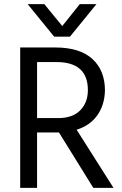

<svg xmlns="http://www.w3.org/2000/svg" viewBox="-20 -902 588 922"><path d="M251 -604H158V-335H260Q329 -335 365.5 -372.5Q402 -410 402 -469Q402 -604 251 -604ZM255 -266H158V0H77V-674H246Q363 -674 423.5 -619Q484 -564 484 -467Q482 -397 447 -348Q412 -299 348 -279L525 0H428L263 -266ZM316 -726H240L113 -882H193L279 -777L363 -882H443Z"/></svg>

Font: Hind Siliguri
Style: Regular
Weight: 400
Designer: Jyotish Sonowal
Foundry: Indian Type Foundry
Version: Version 1.001;PS 1.0;hotconv 1.0.86;makeotf.lib2.5.63406; tt